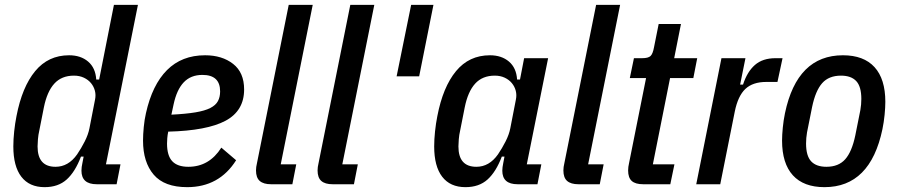

<svg xmlns="http://www.w3.org/2000/svg" viewBox="-20 -760 3705 792"><path d="M379 0Q316 0 316 -56Q316 -64 317 -71.5Q318 -79 320 -88L325 -114H314Q290 -51 255 -19.5Q220 12 164 12Q101 12 68 -31Q35 -74 35 -156Q35 -185 38.5 -218Q42 -251 48 -281Q71 -401 125 -466.5Q179 -532 265 -532Q313 -532 343.5 -506Q374 -480 377 -432H389L450 -740H549L417 -82H477L461 0ZM209 -72Q262 -72 298 -123Q315 -148 329.5 -176.5Q344 -205 349 -231L372 -349Q376 -368 371.5 -385.5Q367 -403 355.5 -417Q344 -431 326 -439.5Q308 -448 285 -448Q234 -448 204 -415Q174 -382 161 -317L142 -221Q138 -204 136.5 -185.5Q135 -167 135 -156Q135 -72 209 -72Z M752 12Q658 12 614 -39.5Q570 -91 570 -180Q570 -205 573 -236Q576 -267 582 -293Q608 -410 669 -471Q730 -532 826 -532Q896 -532 941.5 -496.5Q987 -461 987 -391Q987 -303 910.5 -262Q834 -221 674 -217Q671 -203 670 -190Q669 -177 669 -168Q669 -118 690.5 -95Q712 -72 757 -72Q843 -72 893 -151L954 -99Q884 12 752 12ZM815 -451Q767 -451 738 -420.5Q709 -390 696 -329L687 -287Q747 -290 786 -296.5Q825 -303 847.5 -314.5Q870 -326 879 -343Q888 -360 888 -383Q888 -451 815 -451Z M1098 0Q1067 0 1051.5 -13.5Q1036 -27 1036 -57Q1036 -64 1037 -71.5Q1038 -79 1040 -87L1171 -740H1270L1138 -82H1202L1186 0Z M1352 0Q1321 0 1305.5 -13.5Q1290 -27 1290 -57Q1290 -64 1291 -71.5Q1292 -79 1294 -87L1425 -740H1524L1392 -82H1456L1440 0Z M1616 -445 1676 -740H1768L1709 -445Z M2115 0Q2052 0 2052 -56Q2052 -69 2056 -88L2061 -114H2050Q2026 -51 1991 -19.5Q1956 12 1900 12Q1837 12 1804 -31Q1771 -74 1771 -156Q1771 -185 1774.5 -218Q1778 -251 1784 -281Q1807 -401 1861 -466.5Q1915 -532 2001 -532Q2049 -532 2079.5 -506Q2110 -480 2113 -432H2125L2142 -520H2241L2153 -82H2213L2197 0ZM1945 -72Q1998 -72 2034 -123Q2051 -148 2065.5 -176.5Q2080 -205 2085 -231L2108 -349Q2112 -368 2107.5 -385.5Q2103 -403 2091.5 -417Q2080 -431 2062 -439.5Q2044 -448 2021 -448Q1970 -448 1940 -415Q1910 -382 1897 -317L1878 -221Q1874 -204 1872.5 -185.5Q1871 -167 1871 -156Q1871 -72 1945 -72Z M2366 0Q2335 0 2319.5 -13.5Q2304 -27 2304 -57Q2304 -64 2305 -71.5Q2306 -79 2308 -87L2439 -740H2538L2406 -82H2470L2454 0Z M2633 0Q2601 0 2586 -13.5Q2571 -27 2571 -57Q2571 -71 2575 -88L2645 -438H2578L2595 -520H2629Q2654 -520 2663.5 -529Q2673 -538 2678 -566L2697 -661H2789L2761 -520H2856L2840 -438H2744L2673 -82H2762L2745 0Z M2852 0 2956 -520H3055L3033 -411H3045Q3062 -464 3094 -492Q3126 -520 3179 -520H3208L3187 -422H3141Q3085 -422 3054.5 -393Q3024 -364 3011 -300L2951 0Z M3381 12Q3295 12 3250.5 -37Q3206 -86 3206 -180Q3206 -203 3209 -233.5Q3212 -264 3218 -293Q3268 -532 3457 -532Q3543 -532 3587.5 -483Q3632 -434 3632 -340Q3632 -317 3629 -286.5Q3626 -256 3620 -227Q3570 12 3381 12ZM3389 -72Q3439 -72 3466.5 -103Q3494 -134 3508 -201L3529 -306Q3531 -317 3532 -329Q3533 -341 3533 -352Q3533 -403 3512 -425.5Q3491 -448 3449 -448Q3399 -448 3371.5 -417Q3344 -386 3330 -319L3309 -214Q3307 -203 3306 -191Q3305 -179 3305 -168Q3305 -117 3326 -94.5Q3347 -72 3389 -72Z"/></svg>

Font: IBM Plex Sans Cond Medm
Style: Italic
Weight: 500
Width: 3
Italic angle: -11°
Designer: Mike Abbink, Paul van der Laan, Pieter van Rosmalen
Foundry: Bold Monday
Version: Version 1.3